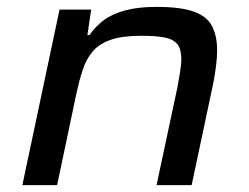

<svg xmlns="http://www.w3.org/2000/svg" viewBox="-20 -538 724 558"><path d="M45 0 153 -510H245L234 -436H240Q258 -462 282.5 -480Q307 -498 344.5 -508Q382 -518 435 -518Q504 -518 542.5 -504.5Q581 -491 596 -462.5Q611 -434 611 -391Q611 -372 608 -347.5Q605 -323 600 -297L537 0H435L496 -286Q499 -302 503 -326.5Q507 -351 507 -365Q507 -395 495.5 -409.5Q484 -424 458.5 -429Q433 -434 390 -434Q335 -434 301 -422Q267 -410 248.5 -387.5Q230 -365 220 -334Q210 -303 202 -266L146 0Z"/></svg>

Font: Saira Expanded Medium
Style: Italic
Weight: 500
Width: 7
Italic angle: -12°
Designer: Hector Gatti with collaboration of the Omnibus-Type team
Foundry: Omnibus-Type
Version: Version 1.101